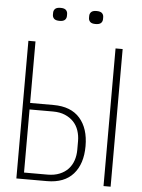

<svg xmlns="http://www.w3.org/2000/svg" viewBox="-59 -924 718 970"><g transform="rotate(5 300.0 -439.0)"><path d="M61 -698H97V-386H216Q304 -386 349.5 -334.5Q395 -283 395 -193Q395 -103 349.5 -51.5Q304 0 216 0H61ZM216 -33Q251 -33 277.5 -44Q304 -55 321 -73.5Q338 -92 346.5 -117Q355 -142 355 -171V-215Q355 -243 346.5 -268.5Q338 -294 320.5 -312.5Q303 -331 277 -342Q251 -353 216 -353H97V-33ZM503 -698H539V0H503ZM209 -812Q189 -812 181 -820Q173 -828 173 -840V-850Q173 -862 181 -870Q189 -878 209 -878Q228 -878 236 -870Q244 -862 244 -850V-840Q244 -828 236 -820Q228 -812 209 -812ZM391 -812Q372 -812 364 -820Q356 -828 356 -840V-850Q356 -862 364 -870Q372 -878 391 -878Q411 -878 419 -870Q427 -862 427 -850V-840Q427 -828 419 -820Q411 -812 391 -812Z"/></g></svg>

Font: IBM Plex Mono ExtLt
Style: Regular
Weight: 200
Monospace: yes
Designer: Mike Abbink, Paul van der Laan, Pieter van Rosmalen
Foundry: Bold Monday
Version: Version 2.3